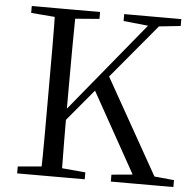

<svg xmlns="http://www.w3.org/2000/svg" viewBox="-52 -780 836 832"><g transform="rotate(5 366.0 -364.0)"><path d="M155.3 0Q157.3 -83.6 157.4 -167.7Q157.5 -251.7 157.5 -336.8V-391.1Q157.5 -476.1 157.4 -560.4Q157.3 -644.8 155.3 -728H245.3Q244.1 -645.2 243.6 -560.7Q243.1 -476.1 243.1 -391.1V-284.2Q243.1 -231.3 243.6 -157.7Q244.1 -84.1 245.3 0ZM52.8 0V-30.1L190.9 -42.1H212.3L346.8 -30.1V0ZM52.8 -698V-728H349.9V-698L212.3 -686.9H190.9ZM460.3 0V-30.1L590.3 -42.1H608.2L732.4 -30.1V0ZM454.8 -698V-728H703.3V-698L598.6 -686.9L577.9 -685.2ZM198.9 -196.5 195.4 -251.5H205.5L223.6 -274.4L595.8 -728H642.9ZM573.4 0 349.5 -401.4 405.2 -467.1 668.3 0Z"/></g></svg>

Font: Noto Serif SC
Style: Regular
Weight: 200
Designer: Ryoko NISHIZUKA 西塚涼子 (kana & ideographs); Frank Grießhammer (Latin, Greek & Cyrillic); Wenlong ZHANG 张文龙 (bopomofo); San
Foundry: Adobe
Version: Version 2.001;hotconv 1.1.0;makeotfexe 2.6.0